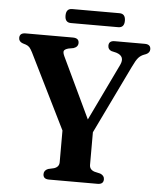

<svg xmlns="http://www.w3.org/2000/svg" viewBox="-57 -887 778 936"><g transform="rotate(5 332.0 -419.0)"><path d="M484.5 -24.5Q484.5 0 455.5 0H218Q189 0 189 -24.5Q189 -43 209 -51L237.5 -57.5Q262.5 -65.5 262.5 -89V-244L81 -611Q72.5 -627.5 66 -634.5Q59.5 -641.5 48.5 -645.5L32.5 -650.5Q13 -657.5 13 -675.5Q13 -700 42.5 -700H273.5Q303.5 -700 303.5 -676Q303.5 -656.5 281 -649L256 -644.5Q237.5 -639 234.8 -630.8Q232 -622.5 240.5 -604.5L381 -308.5L515 -587.5Q535.5 -631 490.5 -645L467 -650.5Q449.5 -657 449.5 -675.5Q449.5 -700 478.5 -700H625.5Q654.5 -700 654.5 -675.5Q654.5 -659 636 -650.5L628 -647.5Q611 -641.5 599.5 -628.8Q588 -616 572 -582L411 -248.5V-89Q411 -65.5 436 -57.5L464 -51Q484.5 -43 484.5 -24.5ZM228.5 -803.5Q228.5 -838 258 -838H489.5Q519 -838 519 -803.5Q519 -769.5 489.5 -769.5H258Q228.5 -769.5 228.5 -803.5Z"/></g></svg>

Font: Fraunces 72pt Soft SemiBold
Style: Regular
Weight: 600
Version: Version 1.000;[b76b70a41]